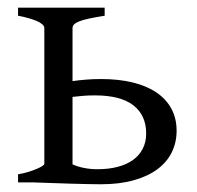

<svg xmlns="http://www.w3.org/2000/svg" viewBox="-20 -474 513 499"><path d="M226.6 -226.1Q209.5 -226.1 195.3 -224.9Q181.2 -223.6 168.5 -222.2V-46.9Q181.2 -41 198 -37.6Q214.8 -34.2 233.4 -34.2Q262.2 -34.2 285.6 -40.3Q309.1 -46.4 325.4 -58.1Q341.8 -69.8 350.8 -87.2Q359.9 -104.5 359.9 -127Q359.9 -174.3 326.7 -200.2Q293.5 -226.1 226.6 -226.1ZM252 -454.1V-433.1Q227.5 -429.2 211.7 -425.8Q195.8 -422.4 186 -418.5Q176.3 -414.6 172.4 -410.4Q168.5 -406.2 168.5 -401.4V-263.2Q185.1 -265.6 203.9 -267.1Q222.7 -268.6 242.2 -268.6Q288.1 -268.6 324.5 -259.8Q360.8 -251 386.2 -233.9Q411.6 -216.8 425.3 -191.7Q439 -166.5 439 -134.3Q439 -103.5 426.3 -77.9Q413.6 -52.2 388.7 -33.9Q363.8 -15.6 327.1 -5.4Q290.5 4.9 242.2 4.9Q228 4.9 205.6 4.4Q183.1 3.9 159.7 3.2Q136.2 2.4 114.5 1.7Q92.8 1 80.1 0.5Q67.4 0 66.4 0H26.9V-21Q41.5 -23.4 54 -27.3Q66.4 -31.2 75.7 -35.2Q85 -39.1 90.1 -42.5Q95.2 -45.9 95.2 -48.3V-401.4Q95.2 -406.2 89.6 -411.1Q84 -416 74.5 -419.9Q64.9 -423.8 52.7 -427.2Q40.5 -430.7 26.9 -433.1V-454.1Z"/></svg>

Font: Akkhara
Style: Regular
Weight: 400
Designer: J. Victor Gaultney
Version: Version 1.00 June 13, 2006, initial release